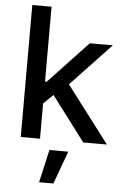

<svg xmlns="http://www.w3.org/2000/svg" viewBox="-63 -771 681 1054"><g transform="rotate(5 278.0 -244.0)"><path d="M71.4 0H177.6V-194.2L230.5 -245.4L415.8 0H546.2L309.7 -311.1L531.2 -545.5H404.1L186.8 -314.6H177.6V-727.3H71.4ZM193.2 238.6H272L338.4 57.5H234.4Z"/></g></svg>

Font: Margiela Sans Medium
Style: Regular
Weight: 500
Designer: Stefan Endress, Andreas Faust
Version: Version 1.100;FEAKit 1.0